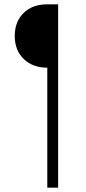

<svg xmlns="http://www.w3.org/2000/svg" viewBox="-20 -765 398 885"><path d="M198 100H248V-745H198Q129 -745 88.5 -705Q48 -665 48 -599Q48 -533 89.5 -493Q131 -453 198 -453Z"/></svg>

Font: Plus Jakarta Sans ExtraLight
Style: Regular
Weight: 200
Designer: Gumpita Rahayu
Foundry: Tokotype
Version: Version 2.004; ttfautohint (v1.8.3)